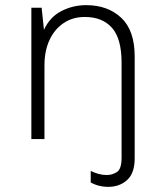

<svg xmlns="http://www.w3.org/2000/svg" viewBox="-20 -541 640 747"><path d="M401 186Q389 186 376.5 184Q364 182 353 178Q342 174 333 169V124Q347 131 363 135.5Q379 140 395 140Q416 140 434.5 128.5Q453 117 453 73V-297Q453 -391 415.5 -433Q378 -475 310 -475Q262 -475 226.5 -450.5Q191 -426 172 -384Q153 -342 153 -287V0H102V-511H142L151 -425Q174 -475 219 -498Q264 -521 315 -521Q399 -521 451.5 -472Q504 -423 504 -321V75Q504 133 474.5 159.5Q445 186 401 186Z"/></svg>

Font: Chivo Mono Medium Thin
Style: Regular
Weight: 250
Monospace: yes
Version: Version 1.008